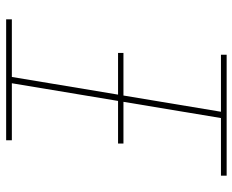

<svg xmlns="http://www.w3.org/2000/svg" viewBox="-88 -688 775 640"><g transform="rotate(90 300.0 -367.5)"><path d="M44 0V-19H236L352 -716H162V-735H565V-716H373L257 -19H447V0ZM156 -373V-391H458V-373Z"/></g></svg>

Font: Iosevka Curly ThExObl
Style: Regular
Weight: 100
Width: 7
Italic angle: -9°
Monospace: yes
Designer: Belleve Invis
Foundry: Belleve Invis
Version: Version 11.1.0; ttfautohint (v1.8.3)